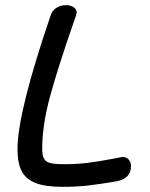

<svg xmlns="http://www.w3.org/2000/svg" viewBox="-20 -724 584 746"><path d="M48 -145Q48 -287 177 -665Q183 -683 199 -693.5Q215 -704 237 -704Q254 -704 266 -696Q278 -688 278 -675Q278 -673 276 -665L265 -634Q205 -461 174.5 -349.5Q144 -238 144 -145Q144 -120 151 -107.5Q158 -95 175.5 -90.5Q193 -86 228 -86Q278 -86 319 -91Q360 -96 418 -107L449 -113Q452 -114 457 -114Q472 -114 480.5 -103.5Q489 -93 489 -79Q489 -31 435 -20Q366 -8 320.5 -3Q275 2 223 2Q156 2 118 -13Q80 -28 64 -59.5Q48 -91 48 -145Z"/></svg>

Font: Mali Medium
Style: Italic
Weight: 500
Italic angle: -10°
Version: Version 1.000; ttfautohint (v1.6)